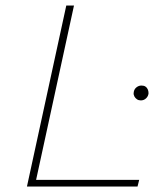

<svg xmlns="http://www.w3.org/2000/svg" viewBox="-20 -678 602 698"><path d="M78 0 221 -658H249L106 0ZM90 0 95 -24H486L480 0ZM492 -313Q484 -313 478 -317Q472 -321 468.5 -327.5Q465 -334 466 -341Q467 -353 475.5 -360Q484 -367 494 -367Q503 -367 508.5 -363.5Q514 -360 517 -353.5Q520 -347 520 -339Q519 -328 511 -320.5Q503 -313 492 -313Z"/></svg>

Font: Ysabeau Office Thin
Style: Italic
Weight: 250
Italic angle: -12°
Designer: Christian Thalmann (Catharsis Fonts)
Version: Version 2.001;gftools[0.9.30]; featfreeze: tnum,lnum,ss02